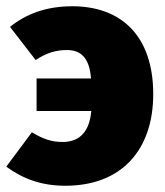

<svg xmlns="http://www.w3.org/2000/svg" viewBox="-20 -574 527 614"><path d="M211 -554C129 -554 64 -530 12 -488L94 -382C129 -405 159 -414 194 -414C235 -414 266 -393 271 -323H97V-219H272C265 -142 225 -120 180 -120C147 -120 120 -128 82 -151L0 -41C54 -2 112 20 189 20C370 20 470 -96 470 -273C470 -460 367 -554 211 -554Z"/></svg>

Font: Fira Sans Heavy
Style: Regular
Weight: 900
Designer: bBox Type GmbH & Carrois Corporate GbR & Edenspiekermann AG
Foundry: bBox Type GmbH & Carrois Corporate GbR & Edenspiekermann AG
Version: Version 4.300;PS 004.300;hotconv 1.0.88;makeotf.lib2.5.64775